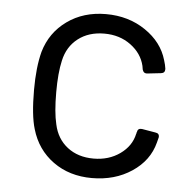

<svg xmlns="http://www.w3.org/2000/svg" viewBox="-43 -557 607 609"><g transform="rotate(5 260.0 -253.0)"><path d="M271 7.8Q199.2 7.8 147.5 -29.5Q95.7 -66.9 77.1 -130.9Q64 -173.8 64 -254.9Q64 -327.1 77.1 -377Q95.2 -439.5 147.2 -476.8Q199.2 -514.2 271 -514.2Q342.8 -514.2 396.7 -477.5Q450.7 -440.9 466.8 -384.8Q471.7 -369.6 473.1 -357.9V-356Q473.1 -344.2 460.9 -342.8L417 -337.9H414.1Q405.3 -337.9 401.9 -349.1Q401.9 -351.1 399.9 -360.8Q390.6 -399.9 355.2 -426Q319.8 -452.1 271 -452.1Q221.2 -452.1 187.5 -426Q153.8 -399.9 144 -355Q134.8 -315.4 134.8 -253.9Q134.8 -189.9 144 -151.9Q153.8 -106.4 187.5 -80.3Q221.2 -54.2 271 -54.2Q319.3 -54.2 355 -79.6Q390.6 -105 398.9 -144Q399.9 -145 399.9 -148.9L400.9 -149.9Q402.3 -162.6 416 -161.1L459 -153.8Q472.7 -152.3 471.2 -139.2L466.8 -122.1Q451.7 -64 397.7 -28.1Q343.8 7.8 271 7.8Z"/></g></svg>

Font: Barlow
Style: Regular
Weight: 400
Designer: Jeremy Tribby
Foundry: Jeremy Tribby
Version: Version 1.101